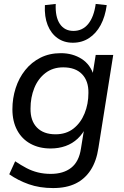

<svg xmlns="http://www.w3.org/2000/svg" viewBox="-20 -766 630 975"><path d="M250 189Q181 189 126 169.5Q71 150 27 119L57 53Q87 73 114.5 87.5Q142 102 172.5 109.5Q203 117 238 117Q302 117 341.5 86Q381 55 391 -11L409 -122L417 -121Q401 -87 374.5 -62Q348 -37 313 -24.5Q278 -12 237 -12Q179 -12 135 -36Q91 -60 67 -105Q43 -150 43 -211Q43 -267 59.5 -318.5Q76 -370 108 -410Q140 -450 185.5 -473Q231 -496 289 -496Q349 -496 394.5 -467Q440 -438 457 -380L449 -381L466 -487H555L480 -16Q470 52 440.5 97.5Q411 143 364 166Q317 189 250 189ZM262 -84Q316 -84 353 -113Q390 -142 409.5 -190Q429 -238 429 -294Q430 -355 396.5 -389.5Q363 -424 301 -424Q248 -424 210.5 -395Q173 -366 154 -318.5Q135 -271 135 -215Q134 -153 167.5 -118.5Q201 -84 262 -84ZM350 -549Q305 -549 272 -572.5Q239 -596 222 -638.5Q205 -681 208 -740L263 -746Q260 -680 284 -644.5Q308 -609 353 -609Q399 -609 428 -644.5Q457 -680 466 -746L522 -740Q514 -681 491 -638.5Q468 -596 432 -572.5Q396 -549 350 -549Z"/></svg>

Font: Nunito Sans 12pt Medium
Style: Italic
Weight: 500
Italic angle: -9°
Designer: Vernon Adams
Foundry: Vernon Adams
Version: Version 3.101;gftools[0.9.27]